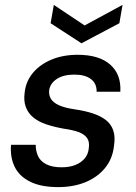

<svg xmlns="http://www.w3.org/2000/svg" viewBox="-20 -753 557 785"><path d="M218 12Q148 12 103.5 -10Q59 -32 40 -71Q21 -110 25 -161H126Q126 -136 135.5 -115Q145 -94 169 -81.5Q193 -69 232 -69Q264 -69 288 -78.5Q312 -88 326.5 -105.5Q341 -123 343 -147Q347 -174 335.5 -189.5Q324 -205 300 -213.5Q276 -222 240 -227Q201 -234 169.5 -244.5Q138 -255 116.5 -272.5Q95 -290 85.5 -315.5Q76 -341 81 -376Q86 -421 115 -455.5Q144 -490 191 -509.5Q238 -529 298 -529Q385 -529 430.5 -489Q476 -449 472 -378H375Q376 -411 352 -429.5Q328 -448 284 -448Q239 -448 212 -430Q185 -412 181 -384Q179 -364 188.5 -348.5Q198 -333 221.5 -322.5Q245 -312 285 -306Q327 -300 359 -289.5Q391 -279 412.5 -262.5Q434 -246 443 -220Q452 -194 446 -156Q440 -103 409 -65.5Q378 -28 329 -8Q280 12 218 12ZM481 -733 468 -658 313 -576 187 -658 200 -733 326 -649Z"/></svg>

Font: DM Sans 11pt Medium
Style: Italic
Weight: 500
Italic angle: -10°
Version: Version 4.004;gftools[0.9.30]